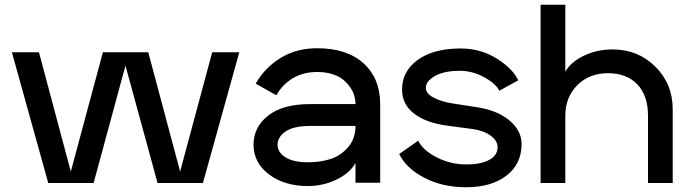

<svg xmlns="http://www.w3.org/2000/svg" viewBox="-20 -770 2901 808"><path d="M30 -550H144L278 -48L413 -550H604L738 -48L873 -550H987L834 0H643L508 -494L374 0H183Z M1276 -87Q1327 -87 1370 -100.5Q1413 -114 1444.5 -150Q1476 -186 1476 -240H1286Q1215 -240 1181.5 -216.5Q1148 -193 1148 -161Q1148 -129 1181.5 -108Q1215 -87 1276 -87ZM1476 -332Q1476 -385 1434 -426Q1392 -467 1314 -467Q1256 -467 1212 -440.5Q1168 -414 1143 -369L1056 -418Q1095 -486 1161.5 -526.5Q1228 -567 1314 -567Q1440 -567 1510 -503.5Q1580 -440 1580 -331V-1H1476V-84Q1452 -41 1395.5 -14Q1339 13 1276 13Q1177 13 1112 -36Q1047 -85 1047 -161Q1047 -235 1108.5 -283.5Q1170 -332 1286 -332Z M1863 -241Q1773 -253 1722.5 -292Q1672 -331 1672 -393Q1672 -470 1738 -518Q1804 -566 1919 -566Q2003 -566 2070.5 -523.5Q2138 -481 2161 -432L2081 -388Q2069 -416 2019.5 -444Q1970 -472 1915 -472Q1848 -472 1810 -450Q1772 -428 1772 -401Q1772 -376 1805 -359Q1838 -342 1883 -335L1986 -319Q2073 -306 2124 -263Q2175 -220 2175 -164Q2175 -80 2111.5 -31Q2048 18 1941 18Q1842 18 1765.5 -22Q1689 -62 1660 -122L1740 -178Q1759 -138 1817.5 -108Q1876 -78 1943 -78Q2003 -78 2038.5 -97Q2074 -116 2074 -151Q2074 -177 2045.5 -198.5Q2017 -220 1969 -227Z M2255 -750H2359V-468Q2381 -508 2436 -535Q2491 -562 2558 -562Q2665 -562 2738 -489.5Q2811 -417 2811 -310V0H2707V-283Q2707 -368 2662 -415Q2617 -462 2538 -462Q2460 -462 2409.5 -411.5Q2359 -361 2359 -283V0H2255Z"/></svg>

Font: Edgecutting Lite Medium
Style: Medium
Weight: 500
Designer: RandomMaerks (Nguyen Gia Bao)
Version: Version 1.0